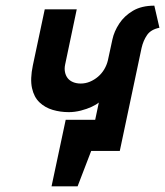

<svg xmlns="http://www.w3.org/2000/svg" viewBox="-20 -533 583 678"><path d="M212 -110 162 125H254L302 0H353L376 -110ZM293 0H403L480 -364Q486 -390 499.5 -409.5Q513 -429 543 -435L525 -513Q480 -513 449.5 -495Q419 -477 401 -449.5Q383 -422 377 -394L361 -320Q357 -303 348 -288Q339 -273 326 -262Q313 -251 297.5 -244.5Q282 -238 265 -238Q250 -238 238 -243Q226 -248 219 -257Q212 -266 209.5 -278.5Q207 -291 210 -305L251 -500H138L96 -302Q86 -254 93 -222Q100 -190 119.5 -171.5Q139 -153 166 -145Q193 -137 223 -137Q244 -137 265.5 -142.5Q287 -148 304 -156Q321 -164 329 -171Z"/></svg>

Font: Advent Pro
Style: Italic
Weight: 400
Italic angle: -12°
Designer: VivaRado, Andreas Kalpakidis
Foundry: VivaRado, Andreas Kalpakidis
Version: Version 3.000